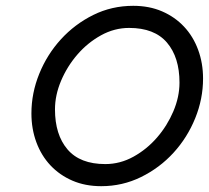

<svg xmlns="http://www.w3.org/2000/svg" viewBox="-20 -630 718 660"><path d="M88 -240Q88 -310 115 -376.5Q142 -443 189.5 -495Q237 -547 300.5 -578.5Q364 -610 438 -610Q493 -610 537 -591Q581 -572 612.5 -538.5Q644 -505 661 -459Q678 -413 678 -360Q678 -290 651 -223.5Q624 -157 576.5 -105Q529 -53 465 -21.5Q401 10 328 10Q273 10 229 -9Q185 -28 153.5 -61.5Q122 -95 105 -141Q88 -187 88 -240ZM169 -254Q169 -167 212 -116.5Q255 -66 342 -66Q393 -66 439 -91.5Q485 -117 520 -157.5Q555 -198 576 -247.5Q597 -297 597 -346Q597 -433 554 -483.5Q511 -534 424 -534Q373 -534 327 -508.5Q281 -483 246 -442.5Q211 -402 190 -352.5Q169 -303 169 -254Z"/></svg>

Font: Gauge
Style: Oblique
Weight: 400
Italic angle: -80°
Designer: Daniel Pimley
Foundry: Daniel Pimley
Version: Version 2.0